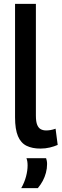

<svg xmlns="http://www.w3.org/2000/svg" viewBox="-20 -760 319 995"><path d="M166 -740V-161Q166 -129 173 -112.5Q180 -96 192 -90Q204 -84 219 -84Q230 -84 242 -86Q254 -88 268 -93L279 -9Q261 -1 238 4.5Q215 10 189 10Q147 10 117.5 -4.5Q88 -19 73 -54.5Q58 -90 58 -152V-740ZM90 215Q107 185 115 154.5Q123 124 123 97Q123 86 121.5 76.5Q120 67 117 60H219Q221 66 222.5 73.5Q224 81 224 90Q224 113 218 135.5Q212 158 201.5 177.5Q191 197 176 215Z"/></svg>

Font: Georama ExtraCondensed Thin Medium
Style: Regular
Weight: 500
Version: Version 1.001